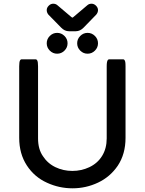

<svg xmlns="http://www.w3.org/2000/svg" viewBox="-20 -999 780 1035"><path d="M83.5 -255.9V-641.6Q83.5 -665 87.9 -673.3Q90.8 -679.2 96.7 -679.2H171.9Q177.7 -679.2 180.7 -673.3Q185.1 -665 185.1 -641.6V-252.9Q185.1 -194.8 211.4 -157.2Q219.7 -145 224.6 -139.4Q229.5 -133.8 233.9 -129.4Q252.9 -110.4 278.3 -98.1Q320.8 -77.6 369.9 -77.6Q418.9 -77.6 461.4 -97.7Q505.9 -118.7 530.5 -158.7Q555.2 -198.7 555.2 -252.9V-641.6Q555.2 -669.9 562 -676.3Q564.5 -679.2 568.4 -679.2H643.6Q647.5 -679.2 649.9 -676.8Q652.3 -674.3 653.3 -671.6Q654.3 -668.9 655.3 -665Q656.7 -656.7 656.7 -641.6V-255.9Q656.7 -168.5 614.7 -105.5Q573.7 -45.4 508.5 -14.6Q443.4 16.1 371.1 16.1Q298.8 16.1 233.9 -13.7Q165.5 -44.4 124.5 -107.4Q83.5 -170.4 83.5 -255.9ZM412.6 -726.1Q396 -742.7 396 -765.6Q396 -788.6 412.6 -805.2Q429.2 -821.8 452.1 -821.8Q475.1 -821.8 491.7 -805.2Q508.3 -788.6 508.3 -765.6Q508.3 -742.7 491.7 -726.1Q475.1 -709.5 452.1 -709.5Q429.2 -709.5 412.6 -726.1ZM248.5 -726.1Q231.9 -742.7 231.9 -765.6Q231.9 -788.6 248.5 -805.2Q265.1 -821.8 288.1 -821.8Q311 -821.8 327.6 -805.2Q344.2 -788.6 344.2 -765.6Q344.2 -742.7 327.6 -726.1Q311 -709.5 288.1 -709.5Q265.1 -709.5 248.5 -726.1ZM289.6 -970.7Q327.6 -939 365.2 -906.7L370.6 -903.8Q372.1 -903.8 374.5 -906.2L450.7 -970.7Q460 -979 473.4 -979Q486.8 -979 497.6 -968.3Q508.3 -957.5 508.3 -944.6Q508.3 -931.6 499 -920.4Q431.2 -850.1 430.7 -850.1Q411.6 -830.6 388.7 -830.6H351.6Q328.6 -830.6 309.6 -850.1L240.7 -920.4Q231.9 -931.6 231.9 -944.6Q231.9 -957.5 242.7 -968.3Q253.4 -979 266.8 -979Q280.3 -979 289.6 -970.7Z"/></svg>

Font: YuPearl-Medium
Style: Medium
Weight: 500
Designer: Max Yao
Foundry: Max-Everyday
Version: Version 1.011; ttfautohint (v1.8.3)